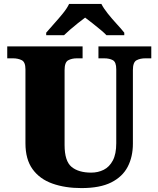

<svg xmlns="http://www.w3.org/2000/svg" viewBox="-20 -951 809 981"><path d="M396 10Q313 10 248 -13Q183 -36 146.5 -86.5Q110 -137 110 -219V-597Q110 -634 91 -643.5Q72 -653 46 -653H17V-714H402V-653H373Q347 -653 328.5 -643Q310 -633 310 -593V-210Q310 -128 345.5 -98.5Q381 -69 446 -69Q481 -69 510 -83.5Q539 -98 556.5 -131Q574 -164 574 -219V-597Q574 -634 556.5 -643.5Q539 -653 512 -653H483V-714H753V-653H723Q696 -653 677.5 -643Q659 -633 659 -593V-217Q659 -150 632.5 -99Q606 -48 548.5 -19Q491 10 396 10ZM216 -784Q232 -803 255.5 -829Q279 -855 301 -882Q323 -909 333 -931H498Q509 -909 530.5 -882Q552 -855 576 -829Q600 -803 615 -784V-771H524Q514 -782 493.5 -799Q473 -816 451.5 -833Q430 -850 415 -861Q400 -850 378.5 -833Q357 -816 337.5 -799Q318 -782 307 -771H216Z"/></svg>

Font: Noto Serif Sinhala Black
Style: Regular
Weight: 900
Designer: Jelle Bosma - Monotype Design Team
Foundry: Monotype Imaging Inc.
Version: Version 2.007; ttfautohint (v1.8.4.7-5d5b)